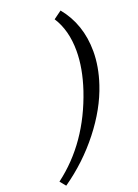

<svg xmlns="http://www.w3.org/2000/svg" viewBox="-271 -814 759 1055"><g transform="rotate(-20 108.0 -286.5)"><path d="M-74.7 171.4 -102.1 137.7Q100.6 -14.2 192.4 -286.1Q231.9 -404.8 231.9 -505.9Q231.9 -626.5 178.2 -709.5L225.1 -743.7Q317.9 -630.4 317.9 -471.7Q317.9 -382.8 285.6 -286.1Q244.1 -160.6 148.4 -38.8Q52.7 83 -74.7 171.4Z"/></g></svg>

Font: Elstob Medium
Style: Italic
Weight: 500
Italic angle: -20°
Designer: Peter S. Baker
Version: Version 1.015